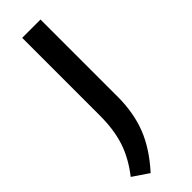

<svg xmlns="http://www.w3.org/2000/svg" viewBox="-277 -555 800 800"><g transform="rotate(-45 123.0 -155.5)"><path d="M-13.5 185.5Q34.5 124.5 55.5 61.2Q76.5 -2 76.5 -86V-544H184.5V-90.5Q184.5 5 154.8 81.2Q125 157.5 56.5 233Z"/></g></svg>

Font: Encode Sans Semi Expanded Medium
Style: Regular
Weight: 500
Width: 6
Designer: Multiple Designers
Foundry: Impallari Type
Version: Version 2.000